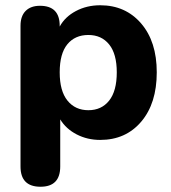

<svg xmlns="http://www.w3.org/2000/svg" viewBox="-20 -521 650 730"><path d="M134 189Q58 189 58 112V-423Q58 -460 77.5 -479.5Q97 -499 132 -499Q207 -499 207 -423V-420Q227 -457 268.5 -479Q310 -501 361 -501Q457 -501 516.5 -432Q576 -363 576 -246Q576 -128 517 -58.5Q458 11 361 11Q312 11 271.5 -10Q231 -31 209 -67V112Q209 189 134 189ZM424 -246Q424 -316 395 -352Q366 -388 316 -388Q265 -388 236 -352.5Q207 -317 207 -246Q207 -175 236.5 -138.5Q266 -102 316 -102Q366 -102 395 -138.5Q424 -175 424 -246Z"/></svg>

Font: Nunito ExtraBold
Style: Regular
Weight: 800
Designer: Vernon Adams
Foundry: Vernon Adams
Version: Version 3.602